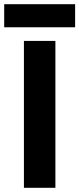

<svg xmlns="http://www.w3.org/2000/svg" viewBox="-39 -895 378 915"><path d="M75 0V-700H225V0ZM-19 -875H319V-765H-19Z"/></svg>

Font: Urbanist Black
Style: Regular
Weight: 900
Designer: Corey Hu
Foundry: Corey Hu
Version: Version 1.330; ttfautohint (v1.8.4.7-5d5b)